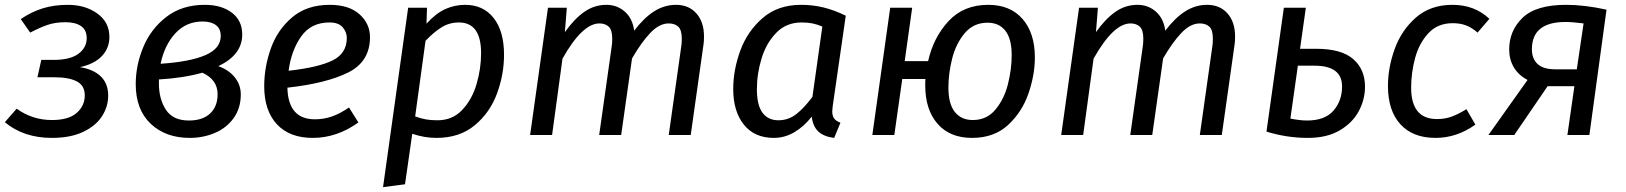

<svg xmlns="http://www.w3.org/2000/svg" viewBox="-24 -559 6732 795"><path d="M429 -406Q429 -360 398 -327Q367 -294 307 -281Q363 -272 393.5 -242.5Q424 -213 424 -163Q424 -118 398.5 -78Q373 -38 320.5 -13Q268 12 191 12Q74 12 -4 -53L45 -109Q110 -62 191 -62Q260 -62 293.5 -91.5Q327 -121 327 -164Q327 -205 294 -222Q261 -239 202 -239H131L147 -311H198Q267 -311 301 -336.5Q335 -362 335 -401Q335 -435 311.5 -451Q288 -467 248 -467Q205 -467 173 -456Q141 -445 101 -424L62 -480Q106 -510 153 -524.5Q200 -539 257 -539Q329 -539 379 -503Q429 -467 429 -406Z M979 -416Q979 -332 880 -285Q923 -270 948 -239Q973 -208 973 -168Q973 -111 943.5 -70Q914 -29 865.5 -8.5Q817 12 762 12Q662 12 600 -46.5Q538 -105 538 -211Q538 -289 569.5 -364.5Q601 -440 665.5 -489.5Q730 -539 824 -539Q893 -539 936 -506.5Q979 -474 979 -416ZM641 -295Q762 -303 826 -330.5Q890 -358 890 -410Q890 -440 870 -455Q850 -470 815 -470Q747 -470 702 -421Q657 -372 641 -295ZM634 -230V-213Q634 -149 663 -104.5Q692 -60 758 -60Q815 -60 846 -89Q877 -118 877 -169Q877 -229 814 -258Q736 -236 634 -230Z M1166 -196Q1169 -65 1280 -65Q1317 -65 1351 -77Q1385 -89 1421 -114L1460 -52Q1371 12 1271 12Q1175 12 1122.5 -44.5Q1070 -101 1070 -202Q1070 -281 1097.5 -358.5Q1125 -436 1186 -487.5Q1247 -539 1341 -539Q1421 -539 1464.5 -500Q1508 -461 1508 -405Q1508 -304 1418 -259Q1328 -214 1166 -196ZM1412 -402Q1412 -426 1395 -446Q1378 -466 1340 -466Q1264 -466 1223 -408Q1182 -350 1171 -266Q1295 -280 1353.5 -309Q1412 -338 1412 -402Z M1666 -527H1744L1742 -461Q1781 -504 1820 -521.5Q1859 -539 1902 -539Q1977 -539 2020 -484.5Q2063 -430 2063 -332Q2063 -251 2034 -172Q2005 -93 1942 -40.5Q1879 12 1783 12Q1734 12 1683 -5L1653 204L1562 216ZM1968 -339Q1968 -466 1876 -466Q1837 -466 1804.5 -446Q1772 -426 1738 -390L1695 -77Q1720 -68 1740 -64.5Q1760 -61 1788 -61Q1849 -61 1889.5 -103.5Q1930 -146 1949 -210Q1968 -274 1968 -339Z M2891 -408Q2891 -386 2889 -375L2836 0H2745L2797 -368Q2799 -380 2799 -399Q2799 -435 2784.5 -448.5Q2770 -462 2745 -462Q2706 -462 2668.5 -422.5Q2631 -383 2593 -317L2548 0H2457L2509 -368Q2511 -380 2511 -399Q2511 -435 2496.5 -448.5Q2482 -462 2458 -462Q2387 -462 2305 -316L2262 0H2171L2245 -527H2323L2315 -426Q2354 -481 2395.5 -510Q2437 -539 2487 -539Q2531 -539 2563 -511Q2595 -483 2602 -432Q2642 -485 2684.5 -512Q2727 -539 2775 -539Q2828 -539 2859.5 -503.5Q2891 -468 2891 -408Z M3478 -494 3424 -120Q3422 -104 3422 -98Q3422 -80 3429.5 -69Q3437 -58 3456 -51L3430 12Q3388 7 3365 -14Q3342 -35 3337 -76Q3305 -35 3265 -11.5Q3225 12 3180 12Q3100 12 3056 -43Q3012 -98 3012 -190Q3012 -270 3041.5 -350Q3071 -430 3134 -484.5Q3197 -539 3293 -539Q3342 -539 3386.5 -528Q3431 -517 3478 -494ZM3110 -189Q3110 -124 3133 -92.5Q3156 -61 3199 -61Q3240 -61 3272.5 -86Q3305 -111 3340 -158L3381 -449Q3360 -458 3340.5 -462Q3321 -466 3295 -466Q3232 -466 3190.5 -423.5Q3149 -381 3129.5 -317.5Q3110 -254 3110 -189Z M4261 -321Q4261 -249 4234.5 -172Q4208 -95 4150 -41.5Q4092 12 4001 12Q3909 12 3858 -46.5Q3807 -105 3807 -206Q3807 -223 3808 -232H3712L3679 0H3588L3662 -527H3753L3722 -306H3819Q3841 -404 3903.5 -471.5Q3966 -539 4068 -539Q4159 -539 4210 -480.5Q4261 -422 4261 -321ZM4165 -331Q4165 -398 4139 -431.5Q4113 -465 4065 -465Q4007 -465 3970.5 -421.5Q3934 -378 3918.5 -316.5Q3903 -255 3903 -196Q3903 -129 3929.5 -95.5Q3956 -62 4004 -62Q4062 -62 4098 -105.5Q4134 -149 4149.5 -210.5Q4165 -272 4165 -331Z M5090 -408Q5090 -386 5088 -375L5035 0H4944L4996 -368Q4998 -380 4998 -399Q4998 -435 4983.5 -448.5Q4969 -462 4944 -462Q4905 -462 4867.5 -422.5Q4830 -383 4792 -317L4747 0H4656L4708 -368Q4710 -380 4710 -399Q4710 -435 4695.5 -448.5Q4681 -462 4657 -462Q4586 -462 4504 -316L4461 0H4370L4444 -527H4522L4514 -426Q4553 -481 4594.5 -510Q4636 -539 4686 -539Q4730 -539 4762 -511Q4794 -483 4801 -432Q4841 -485 4883.5 -512Q4926 -539 4974 -539Q5027 -539 5058.5 -503.5Q5090 -468 5090 -408Z M5628 -200Q5628 -147 5602 -98.5Q5576 -50 5523 -19Q5470 12 5391 12Q5305 12 5220 -14L5292 -527H5383L5359 -357H5426Q5530 -357 5579 -314.5Q5628 -272 5628 -200ZM5533 -201Q5533 -287 5419 -287H5350L5319 -68Q5359 -60 5388 -60Q5462 -60 5497.5 -101Q5533 -142 5533 -201Z M6143 -481 6094 -424Q6070 -445 6046 -454Q6022 -463 5991 -463Q5929 -463 5890.5 -421.5Q5852 -380 5835.5 -319Q5819 -258 5819 -196Q5819 -66 5926 -66Q5959 -66 5986.5 -76Q6014 -86 6048 -107L6085 -43Q6008 12 5920 12Q5826 12 5774.5 -44.5Q5723 -101 5723 -203Q5723 -279 5751 -356.5Q5779 -434 5839 -486.5Q5899 -539 5990 -539Q6082 -539 6143 -481Z M6628 -519 6557 0H6466L6495 -202H6384L6246 0H6139L6301 -228Q6263 -248 6244 -280.5Q6225 -313 6225 -354Q6225 -432 6280.5 -485.5Q6336 -539 6461 -539Q6537 -539 6628 -519ZM6319 -355Q6319 -316 6342.5 -294Q6366 -272 6416 -272H6505L6533 -462Q6487 -468 6458 -468Q6319 -468 6319 -355Z"/></svg>

Font: Fira Sans
Style: Italic
Weight: 400
Italic angle: -8°
Designer: bBox Type GmbH & Carrois Corporate GbR & Edenspiekermann AG
Foundry: bBox Type GmbH & Carrois Corporate GbR & Edenspiekermann AG
Version: Version 4.301